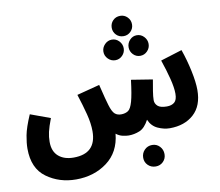

<svg xmlns="http://www.w3.org/2000/svg" viewBox="-103 -913 1463 1276"><g transform="rotate(-10 628.5 -274.5)"><path d="M706 5Q743 5 779 -9.5Q815 -24 843 -77Q862 -32 903 -13.5Q944 5 983 5Q1083 5 1145 -51Q1207 -107 1207 -214Q1207 -267 1190.5 -344.5Q1174 -422 1149 -493L1004 -448Q1028 -378 1043.5 -317Q1059 -256 1059 -215Q1059 -173 1040 -157Q1021 -141 989 -141Q945 -141 927 -157.5Q909 -174 909 -197Q909 -220 915 -258Q921 -296 928 -334L784 -357Q772 -258 759 -212.5Q746 -167 728 -155Q710 -143 684 -142Q656 -141 638.5 -156Q621 -171 607 -218Q602 -234 593 -268Q584 -302 570 -360L416 -320Q440 -246 456.5 -182Q473 -118 473 -65Q473 86 320 86Q256 86 218 53Q180 20 180 -44Q180 -78 187.5 -111Q195 -144 216 -199L82 -248Q46 -165 36.5 -114Q27 -63 27 -25Q27 108 112.5 170Q198 232 311 232Q433 232 521 166.5Q609 101 621 -22Q641 -6 664.5 -0.5Q688 5 706 5ZM787 -651Q815 -651 835 -671Q855 -691 855 -719Q855 -748 835 -768Q815 -788 787 -788Q757 -788 737.5 -768Q718 -748 718 -719Q718 -691 737.5 -671Q757 -651 787 -651ZM705 -503Q733 -503 753 -523.5Q773 -544 773 -572Q773 -600 753 -621Q733 -642 705 -642Q677 -642 656.5 -621Q636 -600 636 -572Q636 -544 656.5 -523.5Q677 -503 705 -503ZM873 -503Q901 -503 921 -523.5Q941 -544 941 -572Q941 -600 921 -621Q901 -642 873 -642Q845 -642 825.5 -621Q806 -600 806 -572Q806 -544 825.5 -523.5Q845 -503 873 -503ZM847 239Q877 239 897.5 218.5Q918 198 918 168Q918 137 897.5 115.5Q877 94 847 94Q816 94 795 115.5Q774 137 774 168Q774 198 795 218.5Q816 239 847 239Z"/></g></svg>

Font: Noto Sans Arabic Condensed Extra
Style: Regular
Weight: 800
Width: 3
Designer: Nadine Chahine - Monotype Design Team
Foundry: Monotype Imaging Inc.
Version: Version 1.902